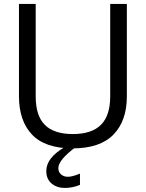

<svg xmlns="http://www.w3.org/2000/svg" viewBox="-20 -742 742 974"><path d="M76.2 0ZM76.2 -254.4V-722.2H161.1V-252.9Q161.1 -154.8 207.5 -108.4Q253.9 -62 349.6 -62Q445.3 -62 492.2 -108.9Q539.1 -155.8 539.1 -253.4V-722.2H623.5V-253.4Q623.5 -128.9 555.4 -59.1Q487.3 10.7 348.1 10.7Q209 10.7 142.6 -59.1Q76.2 -128.9 76.2 -254.4ZM385.7 195.8Q348.6 211.4 308.3 211.4Q268.1 211.4 241.5 188.7Q214.8 166 214.8 125.5Q214.8 58.6 308.1 4.4H363.8Q275.9 69.3 275.9 111.3Q275.9 129.9 289.3 142.3Q302.7 154.8 324.7 154.8Q346.7 154.8 385.7 138.7Z"/></svg>

Font: Oxygen
Style: Normal
Weight: 400
Designer: Vernon Adams
Foundry: Vernon Adams
Version: Version Release 0.2.2 webfont; ttfautohint (v0.8.52-bc40) -l